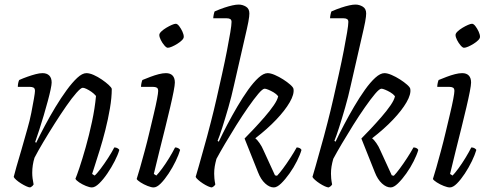

<svg xmlns="http://www.w3.org/2000/svg" viewBox="-20 -820 2145 840"><path d="M112 0Q106 0 95 -5Q84 -10 72 -17.5Q60 -25 51 -33Q42 -41 40 -46Q43 -59 52 -90.5Q61 -122 74 -165.5Q87 -209 100 -257Q110 -291 117 -326.5Q124 -362 128.5 -388.5Q133 -415 133 -422Q133 -433 127 -436.5Q121 -440 110 -440H58Q58 -448 59.5 -456Q61 -464 64 -470Q82 -478 100.5 -484.5Q119 -491 136 -495.5Q153 -500 166 -500Q185 -500 195.5 -489.5Q206 -479 206 -459Q206 -450 201.5 -428.5Q197 -407 189 -377.5Q181 -348 171.5 -315.5Q162 -283 152 -252.5Q142 -222 134 -199L138 -195Q155 -230 176.5 -270.5Q198 -311 222.5 -351.5Q247 -392 271.5 -425.5Q296 -459 318 -479.5Q340 -500 358 -500Q372 -500 390 -492Q408 -484 425.5 -472Q443 -460 455.5 -448.5Q468 -437 469 -431Q469 -393 461 -346Q453 -299 441 -251.5Q429 -204 416 -162.5Q403 -121 394 -93Q385 -65 383 -59L394 -52Q403 -59 420 -81.5Q437 -104 454 -130.5Q471 -157 480 -175Q489 -175 495 -171Q501 -167 502 -164Q496 -143 482 -115.5Q468 -88 450 -61.5Q432 -35 414 -17.5Q396 0 382 0Q372 0 356 -6.5Q340 -13 326.5 -22Q313 -31 310 -38Q315 -49 327.5 -86Q340 -123 355 -176Q370 -229 382.5 -287.5Q395 -346 400 -400Q392 -410 380.5 -418Q369 -426 358.5 -431Q348 -436 342 -436Q334 -436 314.5 -414Q295 -392 270 -356Q245 -320 219 -279Q193 -238 169.5 -198.5Q146 -159 131 -130Q126 -114 123.5 -97.5Q121 -81 121 -64Q121 -52 122.5 -40Q124 -28 127 -13Q125 -10 122.5 -7Q120 -4 112 0Z M652 0Q642 0 625.5 -6.5Q609 -13 595 -22Q581 -31 578 -37Q584 -55 593 -87Q602 -119 613 -159.5Q624 -200 634 -242.5Q644 -285 653 -322.5Q662 -360 667 -386.5Q672 -413 672 -422Q672 -433 666 -436.5Q660 -440 649 -440H597Q597 -448 599 -457Q601 -466 603 -470Q620 -477 638.5 -484Q657 -491 674.5 -495.5Q692 -500 706 -500Q725 -500 735 -489.5Q745 -479 745 -459Q745 -448 739.5 -419.5Q734 -391 724.5 -350.5Q715 -310 703 -261.5Q691 -213 678 -161.5Q665 -110 653 -59L664 -52Q674 -62 689.5 -83Q705 -104 720.5 -129.5Q736 -155 746 -175Q754 -175 760 -171.5Q766 -168 768 -164Q762 -143 748.5 -115Q735 -87 717.5 -60.5Q700 -34 683 -17Q666 0 652 0ZM714 -611Q708 -611 699 -621.5Q690 -632 683.5 -645Q677 -658 677 -667Q677 -674 686 -682.5Q695 -691 707.5 -698.5Q720 -706 731.5 -711Q743 -716 749 -716Q756 -716 764 -705.5Q772 -695 778 -682Q784 -669 784 -659Q784 -652 776 -644Q768 -636 756 -628.5Q744 -621 732.5 -616Q721 -611 714 -611Z M907 0Q901 0 890 -5Q879 -10 867.5 -17.5Q856 -25 847 -33Q838 -41 836 -46Q842 -65 850 -94Q858 -123 867.5 -156.5Q877 -190 886 -223Q895 -256 902 -284Q915 -334 927.5 -389Q940 -444 952 -498Q964 -552 973 -598.5Q982 -645 987.5 -678Q993 -711 993 -724Q993 -733 987.5 -736.5Q982 -740 972 -740H913Q913 -746 915 -756Q917 -766 919 -770Q942 -780 961.5 -786.5Q981 -793 997 -796.5Q1013 -800 1024 -800Q1041 -800 1056 -791Q1071 -782 1071 -761Q1071 -756 1070 -746.5Q1069 -737 1066.5 -724Q1064 -711 1060 -693L1003 -444Q993 -398 979 -349.5Q965 -301 952.5 -262Q940 -223 932 -204L937 -200Q953 -234 974 -274Q995 -314 1018.5 -354Q1042 -394 1065.5 -427Q1089 -460 1111 -480Q1133 -500 1151 -500Q1164 -500 1182.5 -492Q1201 -484 1219 -472.5Q1237 -461 1250 -449.5Q1263 -438 1264 -431Q1268 -408 1247.5 -372.5Q1227 -337 1188.5 -296.5Q1150 -256 1097 -215Q1105 -209 1115.5 -194Q1126 -179 1133 -162L1183 -53L1192 -51Q1202 -61 1218 -82.5Q1234 -104 1250.5 -129.5Q1267 -155 1278 -175Q1285 -175 1291 -172Q1297 -169 1299 -164Q1293 -143 1279 -115Q1265 -87 1246.5 -61Q1228 -35 1210 -17.5Q1192 0 1178 0Q1159 0 1140 -17.5Q1121 -35 1109 -66L1050 -214Q1067 -231 1090.5 -256Q1114 -281 1137.5 -308Q1161 -335 1177.5 -359Q1194 -383 1197 -399Q1189 -409 1177 -416Q1165 -423 1154 -427.5Q1143 -432 1138 -432Q1129 -432 1110 -409.5Q1091 -387 1065.5 -350.5Q1040 -314 1014 -272.5Q988 -231 965 -192Q942 -153 927 -125Q922 -107 919.5 -92Q917 -77 917 -60Q917 -51 918 -39.5Q919 -28 922 -13Q921 -11 918 -7.5Q915 -4 907 0Z M1418 0Q1412 0 1401 -5Q1390 -10 1378.5 -17.5Q1367 -25 1358 -33Q1349 -41 1347 -46Q1353 -65 1361 -94Q1369 -123 1378.5 -156.5Q1388 -190 1397 -223Q1406 -256 1413 -284Q1426 -334 1438.5 -389Q1451 -444 1463 -498Q1475 -552 1484 -598.5Q1493 -645 1498.5 -678Q1504 -711 1504 -724Q1504 -733 1498.5 -736.5Q1493 -740 1483 -740H1424Q1424 -746 1426 -756Q1428 -766 1430 -770Q1453 -780 1472.5 -786.5Q1492 -793 1508 -796.5Q1524 -800 1535 -800Q1552 -800 1567 -791Q1582 -782 1582 -761Q1582 -756 1581 -746.5Q1580 -737 1577.5 -724Q1575 -711 1571 -693L1514 -444Q1504 -398 1490 -349.5Q1476 -301 1463.5 -262Q1451 -223 1443 -204L1448 -200Q1464 -234 1485 -274Q1506 -314 1529.5 -354Q1553 -394 1576.5 -427Q1600 -460 1622 -480Q1644 -500 1662 -500Q1675 -500 1693.5 -492Q1712 -484 1730 -472.5Q1748 -461 1761 -449.5Q1774 -438 1775 -431Q1779 -408 1758.5 -372.5Q1738 -337 1699.5 -296.5Q1661 -256 1608 -215Q1616 -209 1626.5 -194Q1637 -179 1644 -162L1694 -53L1703 -51Q1713 -61 1729 -82.5Q1745 -104 1761.5 -129.5Q1778 -155 1789 -175Q1796 -175 1802 -172Q1808 -169 1810 -164Q1804 -143 1790 -115Q1776 -87 1757.5 -61Q1739 -35 1721 -17.5Q1703 0 1689 0Q1670 0 1651 -17.5Q1632 -35 1620 -66L1561 -214Q1578 -231 1601.5 -256Q1625 -281 1648.5 -308Q1672 -335 1688.5 -359Q1705 -383 1708 -399Q1700 -409 1688 -416Q1676 -423 1665 -427.5Q1654 -432 1649 -432Q1640 -432 1621 -409.5Q1602 -387 1576.5 -350.5Q1551 -314 1525 -272.5Q1499 -231 1476 -192Q1453 -153 1438 -125Q1433 -107 1430.5 -92Q1428 -77 1428 -60Q1428 -51 1429 -39.5Q1430 -28 1433 -13Q1432 -11 1429 -7.5Q1426 -4 1418 0Z M1948 0Q1938 0 1921.5 -6.5Q1905 -13 1891 -22Q1877 -31 1874 -37Q1880 -55 1889 -87Q1898 -119 1909 -159.5Q1920 -200 1930 -242.5Q1940 -285 1949 -322.5Q1958 -360 1963 -386.5Q1968 -413 1968 -422Q1968 -433 1962 -436.5Q1956 -440 1945 -440H1893Q1893 -448 1895 -457Q1897 -466 1899 -470Q1916 -477 1934.5 -484Q1953 -491 1970.5 -495.5Q1988 -500 2002 -500Q2021 -500 2031 -489.5Q2041 -479 2041 -459Q2041 -448 2035.5 -419.5Q2030 -391 2020.5 -350.5Q2011 -310 1999 -261.5Q1987 -213 1974 -161.5Q1961 -110 1949 -59L1960 -52Q1970 -62 1985.5 -83Q2001 -104 2016.5 -129.5Q2032 -155 2042 -175Q2050 -175 2056 -171.5Q2062 -168 2064 -164Q2058 -143 2044.5 -115Q2031 -87 2013.5 -60.5Q1996 -34 1979 -17Q1962 0 1948 0ZM2010 -611Q2004 -611 1995 -621.5Q1986 -632 1979.5 -645Q1973 -658 1973 -667Q1973 -674 1982 -682.5Q1991 -691 2003.5 -698.5Q2016 -706 2027.5 -711Q2039 -716 2045 -716Q2052 -716 2060 -705.5Q2068 -695 2074 -682Q2080 -669 2080 -659Q2080 -652 2072 -644Q2064 -636 2052 -628.5Q2040 -621 2028.5 -616Q2017 -611 2010 -611Z"/></svg>

Font: Texturina Medium 12pt Thin
Style: Italic
Weight: 250
Italic angle: -11°
Version: Version 1.002